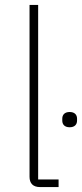

<svg xmlns="http://www.w3.org/2000/svg" viewBox="-20 -760 335 780"><path d="M263 -243C284 -243 293 -255 293 -270V-278C293 -293 284 -305 263 -305C242 -305 233 -293 233 -278V-270C233 -255 242 -243 263 -243ZM218 0V-31H135V-740H100V-42C100 -15 114 0 143 0Z"/></svg>

Font: IBM Plex Arabic ExtraLight
Style: Regular
Weight: 200
Designer: Mike Abbink, Paul van der Laan, Pieter van Rosmalen, Wael Morcos, Khajak Apelian
Foundry: Bold Monday
Version: Version 1.0